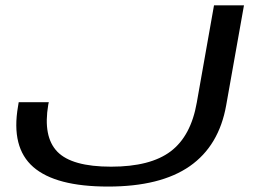

<svg xmlns="http://www.w3.org/2000/svg" viewBox="-20 -695 1016 724"><path d="M387.5 8.5Q190 8.5 105.5 -65.2Q21 -139 48 -294L50.5 -309.5H164L162 -300.5Q141.5 -179.5 196.2 -123Q251 -66.5 399 -66.5Q547 -66.5 623.5 -124.2Q700 -182 722 -308L787 -675H900L833 -298.5Q806 -145.5 695.8 -68.5Q585.5 8.5 387.5 8.5Z"/></svg>

Font: Anybody UltraExpanded Regular
Style: Italic
Weight: 400
Width: 9
Italic angle: -10°
Designer: Tyler Finck
Foundry: Etcetera Type Company
Version: Version 1.010; ttfautohint (v1.8.3) -l 8 -r 50 -G 200 -x 14 